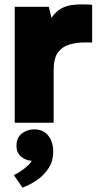

<svg xmlns="http://www.w3.org/2000/svg" viewBox="-20 -558 446 873"><path d="M47 0V-527H202L214 -477Q234 -506 258 -519Q282 -532 306 -535Q330 -538 350 -538Q367 -538 381 -537.5Q395 -537 399 -536V-365H365Q328 -365 295.5 -355.5Q263 -346 243.5 -319.5Q224 -293 224 -240V0ZM82 295 43 238Q55 233 72.5 221.5Q90 210 105 196.5Q120 183 124 173Q98 172 76.5 154.5Q55 137 55 105Q55 67 80 48.5Q105 30 137 30Q178 31 200 59.5Q222 88 222 132Q222 173 202 205Q182 237 150 259.5Q118 282 82 295Z"/></svg>

Font: Onest Black
Style: Regular
Weight: 900
Designer: Dmitri Voloshin, Andrey Kudryavtsev
Foundry: Dmitri Voloshin, Andrey Kudryavtsev
Version: Version 1.000;gftools[0.9.33]